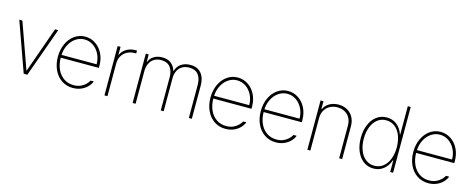

<svg xmlns="http://www.w3.org/2000/svg" viewBox="-35 -1345 4906 1994"><g transform="rotate(15 2418.0 -348.0)"><path d="M265.6 0H226.6L37.1 -530.3H70.3L245.1 -40H248L421.9 -530.3H456.1Z M523.4 -263.7Q523.4 -341.3 552.5 -404.1Q581.5 -466.8 632.3 -502.4Q683.1 -538.1 746.1 -538.1Q806.2 -538.1 856.2 -505.4Q906.2 -472.7 935.5 -414.8Q964.8 -356.9 964.8 -285.2V-260.7H554.7Q555.2 -192.9 579.6 -137.9Q604 -83 649.7 -51.3Q695.3 -19.5 756.8 -19.5Q799.3 -19.5 831.8 -34.4Q864.3 -49.3 884.8 -70.1Q905.3 -90.8 916 -111.3H950.2Q939 -80.6 912.6 -52.7Q886.2 -24.9 846.2 -7.1Q806.2 10.7 756.8 10.7Q687.5 10.7 634.5 -24.9Q581.5 -60.5 552.5 -123Q523.4 -185.5 523.4 -263.7ZM932.6 -291Q932.6 -350.6 907.7 -400.4Q882.8 -450.2 840.1 -479Q797.4 -507.8 746.1 -507.8Q695.3 -507.8 653.1 -479.5Q610.8 -451.2 584.7 -401.6Q558.6 -352.1 555.2 -291Z M1094.7 -530.3H1126V-446.3H1129.9Q1147.5 -487.8 1189.5 -512.5Q1231.4 -537.1 1285.2 -537.1H1300.8V-505.9H1284.2Q1238.8 -505.9 1202.9 -486.3Q1167 -466.8 1147 -431.9Q1127 -397 1127 -352.5V0H1094.7Z M1397.5 -530.3H1428.7V-451.2H1432.6Q1447.3 -490.7 1485.1 -513.9Q1522.9 -537.1 1575.2 -537.1Q1632.3 -537.1 1668.5 -509.3Q1704.6 -481.4 1719.7 -430.7H1722.7Q1736.8 -480.5 1777.1 -508.8Q1817.4 -537.1 1877 -537.1Q1953.6 -537.1 1993.9 -488.5Q2034.2 -439.9 2034.2 -356.4V0H2002V-355.5Q2002 -426.8 1969.5 -466.8Q1937 -506.8 1872.1 -506.8Q1827.6 -506.8 1795.9 -487.5Q1764.2 -468.3 1747.8 -433.8Q1731.4 -399.4 1731.4 -354.5V0H1700.2V-357.4Q1700.2 -426.8 1667.5 -466.8Q1634.8 -506.8 1570.3 -506.8Q1526.9 -506.8 1495.1 -487.3Q1463.4 -467.8 1446.5 -432.6Q1429.7 -397.5 1429.7 -352.5V0H1397.5Z M2164.1 -263.7Q2164.1 -341.3 2193.1 -404.1Q2222.2 -466.8 2272.9 -502.4Q2323.7 -538.1 2386.7 -538.1Q2446.8 -538.1 2496.8 -505.4Q2546.9 -472.7 2576.2 -414.8Q2605.5 -356.9 2605.5 -285.2V-260.7H2195.3Q2195.8 -192.9 2220.2 -137.9Q2244.6 -83 2290.3 -51.3Q2335.9 -19.5 2397.5 -19.5Q2439.9 -19.5 2472.4 -34.4Q2504.9 -49.3 2525.4 -70.1Q2545.9 -90.8 2556.6 -111.3H2590.8Q2579.6 -80.6 2553.2 -52.7Q2526.9 -24.9 2486.8 -7.1Q2446.8 10.7 2397.5 10.7Q2328.1 10.7 2275.1 -24.9Q2222.2 -60.5 2193.1 -123Q2164.1 -185.5 2164.1 -263.7ZM2573.2 -291Q2573.2 -350.6 2548.3 -400.4Q2523.4 -450.2 2480.7 -479Q2438 -507.8 2386.7 -507.8Q2335.9 -507.8 2293.7 -479.5Q2251.5 -451.2 2225.3 -401.6Q2199.2 -352.1 2195.8 -291Z M2705.1 -263.7Q2705.1 -341.3 2734.1 -404.1Q2763.2 -466.8 2814 -502.4Q2864.7 -538.1 2927.7 -538.1Q2987.8 -538.1 3037.8 -505.4Q3087.9 -472.7 3117.2 -414.8Q3146.5 -356.9 3146.5 -285.2V-260.7H2736.3Q2736.8 -192.9 2761.2 -137.9Q2785.6 -83 2831.3 -51.3Q2877 -19.5 2938.5 -19.5Q2981 -19.5 3013.4 -34.4Q3045.9 -49.3 3066.4 -70.1Q3086.9 -90.8 3097.7 -111.3H3131.8Q3120.6 -80.6 3094.2 -52.7Q3067.9 -24.9 3027.8 -7.1Q2987.8 10.7 2938.5 10.7Q2869.1 10.7 2816.2 -24.9Q2763.2 -60.5 2734.1 -123Q2705.1 -185.5 2705.1 -263.7ZM3114.3 -291Q3114.3 -350.6 3089.4 -400.4Q3064.5 -450.2 3021.7 -479Q2979 -507.8 2927.7 -507.8Q2877 -507.8 2834.7 -479.5Q2792.5 -451.2 2766.4 -401.6Q2740.2 -352.1 2736.8 -291Z M3308.6 0H3276.4V-530.3H3307.6V-446.3H3311.5Q3330.1 -487.8 3372.3 -512.5Q3414.6 -537.1 3469.7 -537.1Q3522.5 -537.1 3563.5 -514.2Q3604.5 -491.2 3627.4 -449.5Q3650.4 -407.7 3650.4 -353.5V0H3618.2V-352.5Q3618.2 -397.9 3599.1 -433.1Q3580.1 -468.3 3545.4 -487.5Q3510.7 -506.8 3465.8 -506.8Q3420.4 -506.8 3384.5 -487.1Q3348.6 -467.3 3328.6 -431.9Q3308.6 -396.5 3308.6 -350.6Z M3780.3 -263.7Q3780.3 -342.3 3806.2 -404.8Q3832 -467.3 3879.2 -502.7Q3926.3 -538.1 3988.3 -538.1Q4051.8 -538.1 4097.7 -501.2Q4143.6 -464.4 4163.1 -403.3H4167V-707H4198.2V0H4167V-125H4163.1Q4141.6 -63 4096.4 -26.1Q4051.3 10.7 3988.3 10.7Q3925.8 10.7 3878.7 -24.7Q3831.5 -60.1 3805.9 -122.3Q3780.3 -184.6 3780.3 -263.7ZM4167 -263.7Q4167 -333.5 4145.5 -389.2Q4124 -444.8 4083.7 -476.3Q4043.5 -507.8 3989.3 -507.8Q3935.5 -507.8 3895.5 -476.1Q3855.5 -444.3 3834 -388.9Q3812.5 -333.5 3812.5 -263.7Q3812.5 -193.8 3834 -138.4Q3855.5 -83 3895.5 -51.3Q3935.5 -19.5 3989.3 -19.5Q4043.5 -19.5 4083.7 -51Q4124 -82.5 4145.5 -138.2Q4167 -193.8 4167 -263.7Z M4344.7 -263.7Q4344.7 -341.3 4373.8 -404.1Q4402.8 -466.8 4453.6 -502.4Q4504.4 -538.1 4567.4 -538.1Q4627.4 -538.1 4677.5 -505.4Q4727.5 -472.7 4756.8 -414.8Q4786.1 -356.9 4786.1 -285.2V-260.7H4376Q4376.5 -192.9 4400.9 -137.9Q4425.3 -83 4470.9 -51.3Q4516.6 -19.5 4578.1 -19.5Q4620.6 -19.5 4653.1 -34.4Q4685.5 -49.3 4706.1 -70.1Q4726.6 -90.8 4737.3 -111.3H4771.5Q4760.3 -80.6 4733.9 -52.7Q4707.5 -24.9 4667.5 -7.1Q4627.4 10.7 4578.1 10.7Q4508.8 10.7 4455.8 -24.9Q4402.8 -60.5 4373.8 -123Q4344.7 -185.5 4344.7 -263.7ZM4753.9 -291Q4753.9 -350.6 4729 -400.4Q4704.1 -450.2 4661.4 -479Q4618.7 -507.8 4567.4 -507.8Q4516.6 -507.8 4474.4 -479.5Q4432.1 -451.2 4406 -401.6Q4379.9 -352.1 4376.5 -291Z"/></g></svg>

Font: Pretendard Std Thin
Style: Regular
Weight: 100
Designer: Base glyphs from Inter by Rasmus Andersson; Hangeul glyphs from Noto Sans CJK(Source Han Sans) by Jang Soo-young and Kan
Foundry: Kil Hyung-jin
Version: Version 1.309